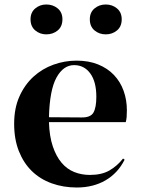

<svg xmlns="http://www.w3.org/2000/svg" viewBox="-20 -826 626 855"><path d="M380 -47Q433 -47 467.5 -67Q502 -87 528 -120L535 -115Q505 -55 450 -23Q395 9 322 9Q262 9 210.5 -9.5Q159 -28 122 -64Q85 -100 64 -153Q43 -206 43 -275Q43 -344 66.5 -396.5Q90 -449 129 -484.5Q168 -520 218 -538Q268 -556 321 -556Q375 -556 417 -539Q459 -522 487.5 -492Q516 -462 530.5 -421.5Q545 -381 545 -335Q545 -318 544 -305.5Q543 -293 540 -282H198Q200 -219 215 -174.5Q230 -130 254 -101.5Q278 -73 310.5 -60Q343 -47 380 -47ZM310 -536Q262 -536 231.5 -480.5Q201 -425 198 -304L342 -303Q383 -302 396 -324.5Q409 -347 409 -395Q409 -462 382 -499Q355 -536 310 -536ZM258 -740Q258 -708 237 -690.5Q216 -673 186 -673Q158 -673 137 -690.5Q116 -708 116 -740Q116 -771 137 -788.5Q158 -806 186 -806Q216 -806 237 -788.5Q258 -771 258 -740ZM522 -740Q522 -708 501 -690.5Q480 -673 451 -673Q422 -673 401 -690.5Q380 -708 380 -740Q380 -771 401 -788.5Q422 -806 451 -806Q480 -806 501 -788.5Q522 -771 522 -740Z"/></svg>

Font: XinYuGongZhangJiaSongA
Style: Regular
Weight: 900
Designer: XinYuGong
Foundry: Adobe Systems Incorporated
Version: Version 1.00